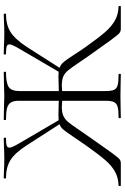

<svg xmlns="http://www.w3.org/2000/svg" viewBox="160 -825 665 1025"><g transform="rotate(-90 492.5 -312.5)"><path d="M971 0H851Q838 0 828.5 -7.5Q819 -15 789 -56Q759 -97 709 -168Q699 -182 691 -194Q683 -206 676 -216Q645 -262 630 -280.5Q615 -299 597 -307Q579 -315 547 -315Q541 -315 519 -313V-81Q519 -50 525.5 -36Q532 -22 550 -17Q568 -12 608 -12Q611 -12 611 -6Q611 0 608 0Q578 0 561 -1L492 -2L425 -1Q408 0 377 0Q374 0 374 -6Q374 -12 377 -12Q416 -12 434.5 -17Q453 -22 460 -36.5Q467 -51 467 -81V-313Q443 -315 436 -315Q405 -315 387 -307Q369 -299 354 -281.5Q339 -264 309 -219L275 -170L254 -140Q213 -81 188 -47Q163 -13 154.5 -6.5Q146 0 133 0H14Q12 0 12 -6Q12 -12 14 -12Q56 -13 88.5 -31Q121 -49 151.5 -84.5Q182 -120 230 -188L276 -255Q302 -294 314 -308Q326 -322 342 -327L230 -501Q189 -565 150.5 -589Q112 -613 55 -613Q52 -613 52 -619Q52 -625 55 -625L90 -624Q124 -622 156 -622Q188 -622 226 -624L268 -625Q270 -625 270 -619Q270 -613 268 -613Q240 -613 228.5 -609.5Q217 -606 217 -595Q217 -585 225.5 -568.5Q234 -552 260 -508L363 -332Q370 -333 389 -333L445 -332Q452 -331 467 -331V-544Q467 -573 457.5 -587.5Q448 -602 427 -607.5Q406 -613 366 -613Q364 -613 364 -619Q364 -625 366 -625L420 -624Q468 -622 492 -622Q520 -622 568 -624L620 -625Q622 -625 622 -619Q622 -613 620 -613Q562 -613 540.5 -598.5Q519 -584 519 -542V-331L595 -333Q614 -333 622 -332L725 -508Q751 -552 759.5 -568.5Q768 -585 768 -595Q768 -606 756.5 -609.5Q745 -613 717 -613Q714 -613 714 -619Q714 -625 717 -625L758 -624Q796 -622 829 -622Q859 -622 895 -624L930 -625Q932 -625 932 -619Q932 -613 930 -613Q873 -613 834.5 -589Q796 -565 754 -501L643 -327Q660 -321 673 -306Q686 -291 710 -254Q723 -233 754 -188Q803 -119 833.5 -84Q864 -49 896.5 -31Q929 -13 971 -12Q973 -12 973 -6Q973 0 971 0Z"/></g></svg>

Font: Cormorant Infant Light
Style: Regular
Weight: 300
Designer: Christian Thalmann (Catharsis Fonts)
Version: Version 3.000